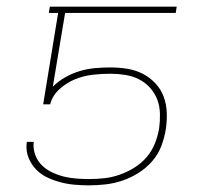

<svg xmlns="http://www.w3.org/2000/svg" viewBox="-20 -550 640 578"><path d="M248 8Q226 8 204 6Q182 4 161.5 -1.5Q141 -7 122 -16Q103 -25 88.5 -40Q74 -55 66 -75Q58 -95 60 -117L61 -123H82L81 -118Q80 -99 87 -81.5Q94 -64 107 -51.5Q120 -39 137 -31Q154 -23 172 -18.5Q190 -14 209.5 -12.5Q229 -11 248 -11Q271 -11 294 -13.5Q317 -16 340 -24Q363 -32 384 -45Q405 -58 421 -76.5Q437 -95 446 -117.5Q455 -140 459 -163Q462 -185 461.5 -207.5Q461 -230 453.5 -250Q446 -270 431.5 -286Q417 -302 398 -311.5Q379 -321 357 -324.5Q335 -328 312 -328Q286 -328 259.5 -325Q233 -322 207.5 -312Q182 -302 160 -282.5Q138 -263 131 -236H110L155 -511H127L130 -530H512L509 -511H176L139 -289Q156 -306 177.5 -318Q199 -330 221.5 -336.5Q244 -343 267 -345Q290 -347 312 -347Q338 -347 363 -343Q388 -339 409.5 -328Q431 -317 447.5 -299.5Q464 -282 472.5 -259.5Q481 -237 482 -211Q483 -185 479 -160Q475 -135 465.5 -110Q456 -85 438 -64.5Q420 -44 397 -29.5Q374 -15 349 -6.5Q324 2 298.5 5Q273 8 248 8Z"/></svg>

Font: Iosevka Curly ThExObl
Style: Regular
Weight: 100
Width: 7
Italic angle: -9°
Monospace: yes
Designer: Belleve Invis
Foundry: Belleve Invis
Version: Version 11.1.0; ttfautohint (v1.8.3)